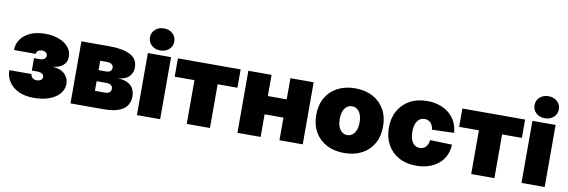

<svg xmlns="http://www.w3.org/2000/svg" viewBox="-54 -1164 4712 1592"><g transform="rotate(10 2302.0 -368.0)"><path d="M260.3 7.8Q181.2 7.8 127.9 -18.6Q74.7 -44.9 47.6 -88.6Q20.5 -132.3 20.5 -183.6H208.5Q208 -164.6 221.9 -152.3Q235.8 -140.1 258.8 -140.1Q280.3 -140.1 293.5 -150.1Q306.6 -160.2 306.6 -175.8Q306.6 -192.9 291.3 -202.6Q275.9 -212.4 251 -212.4H205.1V-316.9H251Q275.4 -316.9 290.5 -326.9Q305.7 -336.9 305.7 -355Q305.7 -370.6 293.5 -380.6Q281.2 -390.6 261.2 -390.6Q239.3 -390.6 226.3 -380.9Q213.4 -371.1 213.4 -354.5H29.8Q29.8 -405.3 58.1 -445.6Q86.4 -485.8 138.7 -509Q190.9 -532.2 262.7 -532.2Q328.6 -532.2 379.4 -512.7Q430.2 -493.2 459 -458.3Q487.8 -423.3 487.8 -377.4Q487.8 -331.1 454.3 -304Q420.9 -276.9 371.1 -274.4V-273.4Q439.5 -268.6 473.1 -234.6Q506.8 -200.7 506.8 -154.3Q506.8 -106.9 475.8 -70.3Q444.8 -33.7 389.4 -12.9Q334 7.8 260.3 7.8Z M567.9 0V-522.5H806.2Q916 -522.5 979.2 -490.5Q1042.5 -458.5 1042.5 -384.3Q1042.5 -342.8 1014.6 -311.3Q986.8 -279.8 919.9 -272.9Q976.6 -270.5 1008.1 -251.5Q1039.6 -232.4 1051.8 -204.8Q1064 -177.2 1064 -147.5Q1064 -99.6 1040.8 -66.7Q1017.6 -33.7 968.8 -16.8Q919.9 0 843.3 0ZM749.5 -137.7H834Q857.4 -137.7 871.1 -147.7Q884.8 -157.7 884.8 -177.7Q884.8 -197.8 871.1 -208.3Q857.4 -218.8 834 -218.8H749.5ZM749.5 -312H812Q835 -312 847.9 -322.5Q860.8 -333 860.8 -351.1Q860.8 -370.1 846.2 -380.6Q831.5 -391.1 806.2 -391.1H749.5Z M1127.4 0V-522.5H1322.8V0ZM1224.1 -561.5Q1179.7 -561.5 1150.9 -587.9Q1122.1 -614.3 1122.1 -654.3Q1122.1 -694.8 1150.9 -720.9Q1179.7 -747.1 1224.1 -747.1Q1268.6 -747.1 1297.6 -720.9Q1326.7 -694.8 1326.7 -654.3Q1326.7 -614.3 1297.6 -587.9Q1268.6 -561.5 1224.1 -561.5Z M1546.9 0V-368.2H1380.4V-522.5H1908.7V-368.2H1742.2V0Z M2385.3 -344.2V-190.4H2111.8V-344.2ZM2168.9 -522.5V0H1973.6V-522.5ZM2523.4 -522.5V0H2327.6V-522.5Z M2872.6 11.2Q2788.1 11.2 2724.6 -22.2Q2661.1 -55.7 2626.2 -116.9Q2591.3 -178.2 2591.3 -260.7Q2591.3 -343.8 2626.2 -404.8Q2661.1 -465.8 2724.6 -499.5Q2788.1 -533.2 2872.6 -533.2Q2957.5 -533.2 3020.8 -499.5Q3084 -465.8 3118.9 -404.8Q3153.8 -343.8 3153.8 -260.7Q3153.8 -178.2 3118.9 -116.9Q3084 -55.7 3020.8 -22.2Q2957.5 11.2 2872.6 11.2ZM2872.6 -139.6Q2896.5 -139.6 2915.3 -153.6Q2934.1 -167.5 2945.1 -194.6Q2956.1 -221.7 2956.1 -261.2Q2956.1 -300.8 2945.1 -327.6Q2934.1 -354.5 2915.3 -368.2Q2896.5 -381.8 2872.6 -381.8Q2849.1 -381.8 2830.1 -368.2Q2811 -354.5 2800 -327.6Q2789.1 -300.8 2789.1 -261.2Q2789.1 -221.7 2800 -194.6Q2811 -167.5 2830.1 -153.6Q2849.1 -139.6 2872.6 -139.6Z M3479.5 11.2Q3395.5 11.2 3333.3 -22.7Q3271 -56.6 3236.8 -118.2Q3202.6 -179.7 3202.6 -260.7Q3202.6 -342.3 3236.8 -403.6Q3271 -464.8 3333.3 -499Q3395.5 -533.2 3479.5 -533.2Q3536.1 -533.2 3583.3 -517.1Q3630.4 -501 3665 -471.7Q3699.7 -442.4 3719.7 -401.6Q3739.7 -360.8 3742.7 -311.5L3557.1 -305.7Q3555.7 -323.7 3549.8 -337.9Q3543.9 -352.1 3534.2 -362.1Q3524.4 -372.1 3511.5 -377.4Q3498.5 -382.8 3482.9 -382.8Q3457 -382.8 3438.7 -368.4Q3420.4 -354 3410.4 -326.9Q3400.4 -299.8 3400.4 -261.2Q3400.4 -222.7 3410.4 -195.3Q3420.4 -168 3439 -153.6Q3457.5 -139.2 3482.9 -139.2Q3498.5 -139.2 3511.5 -144.5Q3524.4 -149.9 3534.2 -160.2Q3543.9 -170.4 3549.8 -185.1Q3555.7 -199.7 3557.1 -218.3L3742.7 -212.4Q3741.2 -162.6 3721.9 -121.6Q3702.6 -80.6 3667.7 -50.8Q3632.8 -21 3585 -4.9Q3537.1 11.2 3479.5 11.2Z M3941.9 0V-368.2H3775.4V-522.5H4303.7V-368.2H4137.2V0Z M4365.2 0V-522.5H4560.5V0ZM4461.9 -561.5Q4417.5 -561.5 4388.7 -587.9Q4359.9 -614.3 4359.9 -654.3Q4359.9 -694.8 4388.7 -720.9Q4417.5 -747.1 4461.9 -747.1Q4506.3 -747.1 4535.4 -720.9Q4564.5 -694.8 4564.5 -654.3Q4564.5 -614.3 4535.4 -587.9Q4506.3 -561.5 4461.9 -561.5Z"/></g></svg>

Font: Inter 28pt Black
Style: Regular
Weight: 900
Designer: Rasmus Andersson
Foundry: rsms
Version: Version 4.001;git-66647c0bb